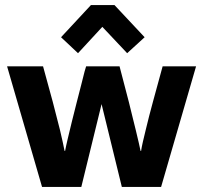

<svg xmlns="http://www.w3.org/2000/svg" viewBox="-20 -738 802 758"><path d="M339 -718H432L551 -591L482 -528L384 -632L288 -528L221 -591ZM452 -476Q472 -400 489 -334Q496 -306 503 -277Q510 -248 516.5 -222.5Q523 -197 527.5 -176Q532 -155 535 -142H537Q539 -156 544 -178Q549 -200 555.5 -226Q562 -252 569 -280.5Q576 -309 584 -337Q602 -402 622 -476H754L616 0H461L381 -327L301 0H146L8 -476H150Q170 -402 188 -337Q195 -309 202.5 -280.5Q210 -252 216.5 -226Q223 -200 227.5 -178Q232 -156 235 -142H237Q240 -159 247.5 -190.5Q255 -222 264 -259Q273 -296 283 -334.5Q293 -373 301 -404.5Q309 -436 314 -456L320 -476Z"/></svg>

Font: Post Grotesk Bold
Style: Bold
Weight: 700
Version: Version 1.0